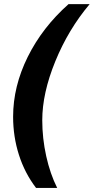

<svg xmlns="http://www.w3.org/2000/svg" viewBox="-20 -757 457 936"><path d="M155.8 159.2Q100.6 86.9 72.3 -2Q43.9 -90.8 43.9 -188Q43.9 -335.9 115.2 -479.7Q186.5 -623.5 314 -736.8H417Q313 -613.3 249.5 -457.8Q186 -302.2 186 -170.9Q186 -83 205.3 4.2Q224.6 91.3 258.8 159.2Z"/></svg>

Font: Archivo Expanded ExtraBold
Style: Italic
Weight: 800
Width: 7
Italic angle: -10°
Designer: Hector Gatti
Foundry: Omnibus-Type
Version: Version 2.001